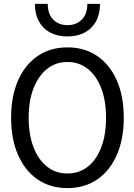

<svg xmlns="http://www.w3.org/2000/svg" viewBox="-20 -953 690 985"><path d="M326 12Q238 12 173 -32.5Q108 -77 72.5 -158.5Q37 -240 37 -349Q37 -459 72.5 -540Q108 -621 173 -665.5Q238 -710 326 -710Q414 -710 479 -665.5Q544 -621 579.5 -540Q615 -459 615 -349Q615 -240 579.5 -158.5Q544 -77 479 -32.5Q414 12 326 12ZM326 -63Q386 -63 430.5 -98Q475 -133 499.5 -197.5Q524 -262 524 -349Q524 -436 499.5 -500Q475 -564 430.5 -599.5Q386 -635 326 -635Q266 -635 221.5 -599.5Q177 -564 152 -500Q127 -436 127 -349Q127 -262 152 -197.5Q177 -133 221.5 -98Q266 -63 326 -63ZM326 -766Q275 -766 237.5 -786Q200 -806 179.5 -843.5Q159 -881 159 -933H225Q225 -881 253 -852.5Q281 -824 326 -824Q371 -824 399.5 -852.5Q428 -881 428 -933H493Q493 -881 472.5 -843.5Q452 -806 414.5 -786Q377 -766 326 -766Z"/></svg>

Font: Azeret Mono Light
Style: Regular
Weight: 300
Designer: Martin Vácha
Foundry: Displaay
Version: Version 1.002